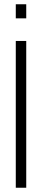

<svg xmlns="http://www.w3.org/2000/svg" viewBox="-20 -880 197 900"><path d="M54 0V-688H103V0ZM54 -794V-860H103V-794Z"/></svg>

Font: Saira UltraCondensed Light
Style: Regular
Weight: 300
Width: 1
Designer: Hector Gatti with collaboration of the Omnibus-Type team
Foundry: Omnibus-Type
Version: Version 1.101